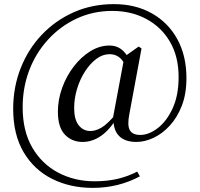

<svg xmlns="http://www.w3.org/2000/svg" viewBox="-20 -743 969 932"><path d="M381 -54Q329 -54 295 -89.5Q261 -125 261 -201Q261 -259 281.5 -316Q302 -373 337.5 -419.5Q373 -466 418 -494Q463 -522 512 -522Q543 -522 566.5 -505.5Q590 -489 608 -454L589 -424Q575 -454 556 -467Q537 -480 512 -480Q478 -480 447.5 -457Q417 -434 392.5 -396Q368 -358 354 -311.5Q340 -265 340 -218Q340 -163 362 -135Q384 -107 419 -107Q444 -107 472.5 -123.5Q501 -140 543 -190L553 -177H551Q515 -115 472 -84.5Q429 -54 381 -54ZM642 -54Q588 -54 559.5 -81.5Q531 -109 531 -161L528 -169L584 -468L653 -517L667 -508L608 -190Q597 -135 610 -111.5Q623 -88 661 -88Q702 -88 745 -120.5Q788 -153 817.5 -216Q847 -279 847 -369Q847 -468 805.5 -539.5Q764 -611 691 -650.5Q618 -690 525 -690Q432 -690 352.5 -653Q273 -616 213.5 -551Q154 -486 122 -402Q90 -318 90 -222Q90 -107 136.5 -27Q183 53 262.5 95Q342 137 439 137Q501 137 551.5 125Q602 113 646 90L659 113Q609 140 551.5 154.5Q494 169 430 169Q320 169 232.5 125Q145 81 94.5 -4.5Q44 -90 44 -215Q44 -320 80.5 -412.5Q117 -505 183 -574.5Q249 -644 338 -683.5Q427 -723 533 -723Q638 -723 717.5 -678Q797 -633 841 -552.5Q885 -472 885 -364Q885 -287 862.5 -229.5Q840 -172 804 -133Q768 -94 725.5 -74Q683 -54 642 -54Z"/></svg>

Font: Noto Serif JP ExtraLight Medium
Style: Regular
Weight: 500
Version: Version 2.003-H1;hotconv 1.1.1;makeotfexe 2.6.0